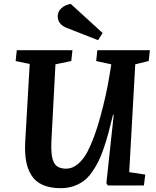

<svg xmlns="http://www.w3.org/2000/svg" viewBox="-20 -960 809 994"><path d="M511.2 -789.1 487.8 -752 327.1 -814.9Q278.8 -833.5 278.8 -876Q278.8 -900.4 297.9 -917.5Q316.9 -934.6 346.2 -939.9ZM648.9 -68.8 731.9 -56.2 725.1 0H538.1L530.8 -12.2L568.8 -365.2H564.9Q552.2 -312.5 542.2 -274.9Q532.2 -237.3 517.8 -194.8Q503.4 -152.3 489 -123.5Q474.6 -94.7 454.6 -66.7Q434.6 -38.6 411.9 -22.2Q389.2 -5.9 359.6 4.2Q330.1 14.2 294.9 14.2Q238.8 14.2 200.7 -2.9Q162.6 -20 142.1 -53.5Q121.6 -86.9 114.5 -129.9Q107.4 -172.9 110.8 -231L133.8 -628.9L61 -644L66.9 -700.2H355L349.1 -644L267.1 -627L246.1 -230Q242.2 -155.8 257.8 -121.3Q273.4 -86.9 321.8 -86.9Q356 -86.9 384.5 -111.8Q413.1 -136.7 432.1 -172.9Q469.2 -243.7 500.5 -358.9Q531.7 -474.1 546.9 -569.8L556.2 -627L478 -644L483.9 -700.2H755.9L750 -644L680.2 -627Z"/></svg>

Font: Literata Book
Style: Bold Italic
Weight: 700
Italic angle: -3°
Designer: Latin by Veronika Burian and Jose Scaglione. Greek by Irene Vlachou. Cyrillic by Vera Evstafieva
Foundry: TypeTogether
Version: Version 1.003;PS 001.003;hotconv 1.0.88;makeotf.lib2.5.64775